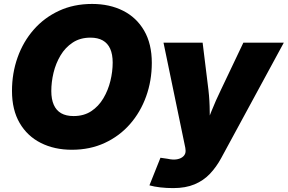

<svg xmlns="http://www.w3.org/2000/svg" viewBox="-20 -758 1476 985"><path d="M348.6 10.3Q258.8 10.3 189.5 -24.7Q120.1 -59.6 80.8 -127Q41.5 -194.3 41.5 -291.5Q41.5 -382.8 70.3 -463.6Q99.1 -544.4 153.1 -606Q207 -667.5 282.7 -702.6Q358.4 -737.8 452.6 -737.8Q542 -737.8 611.1 -703.1Q680.2 -668.5 719.5 -600.8Q758.8 -533.2 758.8 -435.5Q758.8 -344.2 729.7 -263.4Q700.7 -182.6 646.7 -121.1Q592.8 -59.6 517.3 -24.7Q441.9 10.3 348.6 10.3ZM357.4 -162.6Q410.2 -162.6 448 -187.5Q485.8 -212.4 510.3 -253.7Q534.7 -294.9 546.4 -343Q558.1 -391.1 558.1 -437Q558.1 -479 545.4 -507.6Q532.7 -536.1 507.3 -550.5Q481.9 -564.9 443.8 -564.9Q391.6 -564.9 353.3 -539.8Q314.9 -514.6 290.5 -473.6Q266.1 -432.6 254.6 -384.8Q243.2 -336.9 243.2 -291Q243.2 -249 255.9 -220.2Q268.6 -191.4 293.9 -177Q319.3 -162.6 357.4 -162.6ZM746.6 192.9 803.2 51.3 839.8 56.6Q867.7 63 888.7 59.1Q909.7 55.2 921.4 43.2Q933.1 31.2 932.1 14.2L930.7 0.5L818.8 -539.1H1019.5L1049.3 -296.9Q1055.7 -241.7 1055.9 -185.5Q1056.2 -129.4 1058.6 -64.5H1018.1Q1041.5 -129.4 1064.2 -186Q1086.9 -242.7 1113.3 -296.9L1228.5 -539.1H1436L1114.7 53.2Q1089.8 99.1 1056.9 133.8Q1023.9 168.5 978 187.7Q932.1 207 868.7 207Q835 207 802.7 203.4Q770.5 199.7 746.6 192.9Z"/></svg>

Font: Inter 18pt Black
Style: Italic
Weight: 900
Italic angle: -9.3988°
Designer: Rasmus Andersson
Foundry: rsms
Version: Version 4.001;git-66647c0bb